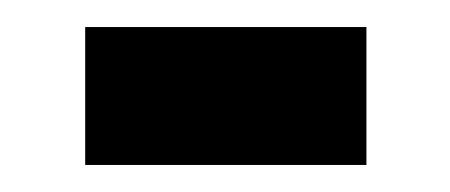

<svg xmlns="http://www.w3.org/2000/svg" viewBox="-20 -368 333 142"><path d="M43 -348V-246H251V-348Z"/></svg>

Font: Noto Sans Gurmukhi UI ExtraCondensed SemiBold
Style: Regular
Weight: 600
Width: 2
Designer: Jelle Bosma - Monotype Design Team
Foundry: Monotype Imaging Inc.
Version: Version 2.004